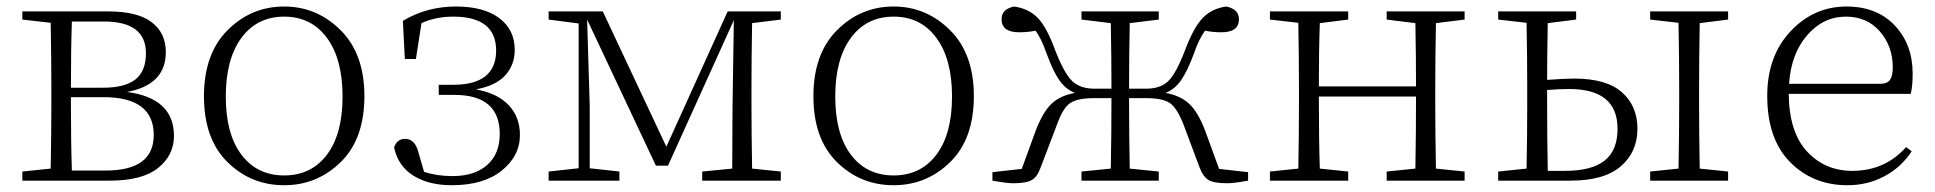

<svg xmlns="http://www.w3.org/2000/svg" viewBox="-20 -541 5796 575"><path d="M195.3 -30.3H296.9Q440.4 -30.3 440.4 -136.7Q440.4 -250 290 -250H192.4V-225.6Q192.4 -112.3 195.3 -30.3ZM291 -476.6H195.3Q192.4 -398.4 192.4 -278.3H288.1Q354.5 -278.3 385.7 -303.2Q417 -328.1 417 -381.8Q417 -476.6 291 -476.6ZM46.9 -506.8H304.7Q391.6 -506.8 434.1 -474.6Q476.6 -442.4 476.6 -384.8Q476.6 -287.1 360.4 -265.6Q501 -247.1 501 -133.8Q501 -76.2 453.6 -38.1Q406.2 0 308.6 0H46.9V-27.3L131.8 -36.1Q133.8 -145.5 133.8 -225.6V-282.2Q133.8 -363.3 131.8 -472.7L46.9 -482.4Z M831.1 13.7Q731.4 13.7 661.1 -55.7Q590.8 -125 590.8 -252.9Q590.8 -379.9 661.6 -450.7Q732.4 -521.5 831.1 -521.5Q928.7 -521.5 1000 -450.7Q1071.3 -379.9 1071.3 -252.9Q1071.3 -125 1000.5 -55.7Q929.7 13.7 831.1 13.7ZM703.1 -77.6Q750 -15.6 831.1 -15.6Q912.1 -15.6 959 -77.6Q1005.9 -139.6 1005.9 -252Q1005.9 -364.3 959 -427.7Q912.1 -491.2 831.1 -491.2Q750 -491.2 703.1 -427.7Q656.2 -364.3 656.2 -252Q656.2 -139.6 703.1 -77.6Z M1192.4 -364.3 1186.5 -478.5Q1257.8 -521.5 1345.7 -521.5Q1428.7 -521.5 1475.1 -486.8Q1521.5 -452.1 1521.5 -391.6Q1521.5 -346.7 1493.2 -315.4Q1464.8 -284.2 1405.3 -273.4Q1469.7 -261.7 1503.4 -226.1Q1537.1 -190.4 1537.1 -136.7Q1537.1 -74.2 1482.9 -30.3Q1428.7 13.7 1333 13.7Q1263.7 13.7 1217.8 -15.1Q1171.9 -43.9 1160.2 -99.6Q1169.9 -127 1196.3 -125Q1222.7 -123 1232.4 -86.9L1250 -26.4Q1288.1 -13.7 1335.9 -13.7Q1401.4 -13.7 1439 -46.9Q1476.6 -80.1 1476.6 -139.6Q1476.6 -256.8 1340.8 -256.8H1293.9V-287.1H1336.9Q1465.8 -287.1 1465.8 -389.6Q1465.8 -491.2 1336.9 -491.2Q1285.2 -491.2 1242.2 -471.7L1225.6 -364.3Z M2318.4 -482.4 2232.4 -471.7Q2230.5 -362.3 2230.5 -282.2V-225.6Q2230.5 -145.5 2232.4 -36.1L2318.4 -27.3V0H2083V-27.3L2172.9 -36.1Q2172.9 -67.4 2173.3 -138.7Q2173.8 -210 2173.8 -222.7L2177.7 -480.5L1980.5 -44.9H1944.3L1738.3 -482.4L1746.1 -223.6V-37.1L1835 -27.3V0H1623V-27.3L1712.9 -37.1V-470.7L1623 -482.4V-506.8H1785.2L1975.6 -101.6L2159.2 -506.8H2318.4Z M2656.2 13.7Q2556.6 13.7 2486.3 -55.7Q2416 -125 2416 -252.9Q2416 -379.9 2486.8 -450.7Q2557.6 -521.5 2656.2 -521.5Q2753.9 -521.5 2825.2 -450.7Q2896.5 -379.9 2896.5 -252.9Q2896.5 -125 2825.7 -55.7Q2754.9 13.7 2656.2 13.7ZM2528.3 -77.6Q2575.2 -15.6 2656.2 -15.6Q2737.3 -15.6 2784.2 -77.6Q2831.1 -139.6 2831.1 -252Q2831.1 -364.3 2784.2 -427.7Q2737.3 -491.2 2656.2 -491.2Q2575.2 -491.2 2528.3 -427.7Q2481.4 -364.3 2481.4 -252Q2481.4 -139.6 2528.3 -77.6Z M3630.9 -35.2 3717.8 -25.4V0Q3674.8 7.8 3656.2 7.8Q3615.2 7.8 3599.1 -2Q3583 -11.7 3572.3 -40L3524.4 -168Q3504.9 -217.8 3483.4 -232.4Q3461.9 -247.1 3412.1 -247.1H3361.3Q3361.3 -143.6 3363.3 -36.1L3450.2 -27.3V0H3218.8V-27.3L3306.6 -36.1Q3308.6 -143.6 3308.6 -247.1H3255.9Q3207 -247.1 3185.1 -232.4Q3163.1 -217.8 3145.5 -168L3096.7 -40Q3086.9 -11.7 3070.3 -2Q3053.7 7.8 3013.7 7.8Q2995.1 7.8 2952.1 0V-25.4L3040 -35.2L3082 -150.4Q3103.5 -206.1 3129.4 -230.5Q3155.3 -254.9 3199.2 -262.7Q3171.9 -273.4 3152.8 -300.3Q3133.8 -327.1 3114.3 -380.9Q3097.7 -427.7 3081.1 -449.2Q3058.6 -444.3 3032.2 -444.3Q2979.5 -444.3 2979.5 -483.4Q2979.5 -513.7 3016.6 -521.5Q3060.5 -515.6 3087.9 -487.3Q3115.2 -459 3139.6 -391.6Q3167 -321.3 3190.9 -298.3Q3214.8 -275.4 3257.8 -275.4H3308.6Q3308.6 -364.3 3306.6 -471.7L3218.8 -482.4V-506.8H3450.2V-482.4L3363.3 -471.7Q3361.3 -364.3 3361.3 -275.4H3412.1Q3455.1 -275.4 3478.5 -297.9Q3502 -320.3 3529.3 -391.6Q3554.7 -459 3582 -487.3Q3609.4 -515.6 3652.3 -521.5Q3690.4 -513.7 3690.4 -483.4Q3690.4 -444.3 3637.7 -444.3Q3611.3 -444.3 3588.9 -449.2Q3570.3 -423.8 3555.7 -380.9Q3536.1 -328.1 3517.1 -300.8Q3498 -273.4 3470.7 -262.7Q3514.6 -254.9 3541 -230.5Q3567.4 -206.1 3588.9 -150.4Z M4366.2 -482.4 4280.3 -471.7Q4278.3 -362.3 4278.3 -282.2V-225.6Q4278.3 -145.5 4280.3 -36.1L4366.2 -27.3V0H4132.8V-27.3L4218.8 -36.1Q4220.7 -145.5 4220.7 -252H3929.7Q3929.7 -118.2 3932.6 -36.1L4017.6 -27.3V0H3783.2V-27.3L3868.2 -36.1Q3870.1 -145.5 3870.1 -225.6V-282.2Q3870.1 -363.3 3868.2 -472.7L3783.2 -482.4V-506.8H4017.6V-482.4L3932.6 -471.7Q3929.7 -392.6 3929.7 -282.2H4220.7Q4220.7 -366.2 4218.8 -471.7L4132.8 -482.4V-506.8H4366.2Z M4615.2 -29.3H4666Q4747.1 -29.3 4785.6 -60.1Q4824.2 -90.8 4824.2 -155.3Q4824.2 -274.4 4679.7 -274.4Q4648.4 -274.4 4613.3 -271.5V-225.6Q4613.3 -138.7 4615.2 -29.3ZM4700.2 -482.4 4615.2 -471.7Q4613.3 -376 4613.3 -301.8Q4668 -305.7 4694.3 -305.7Q4791 -305.7 4837.4 -264.6Q4883.8 -223.6 4883.8 -155.3Q4883.8 -85.9 4834 -43Q4784.2 0 4683.6 0H4466.8V-27.3L4551.8 -36.1Q4553.7 -145.5 4553.7 -225.6V-282.2Q4553.7 -363.3 4551.8 -472.7L4466.8 -482.4V-506.8H4700.2ZM5155.3 -482.4 5070.3 -471.7Q5068.4 -364.3 5068.4 -282.2V-225.6Q5068.4 -145.5 5070.3 -36.1L5155.3 -27.3V0H4921.9V-27.3L5006.8 -36.1Q5008.8 -145.5 5008.8 -225.6V-282.2Q5008.8 -363.3 5006.8 -472.7L4921.9 -482.4V-506.8H5155.3Z M5337.9 -290H5610.4Q5631.8 -290 5640.1 -301.8Q5648.4 -313.5 5648.4 -339.8Q5648.4 -402.3 5609.9 -446.8Q5571.3 -491.2 5507.8 -491.2Q5440.4 -491.2 5392.1 -435.5Q5343.8 -379.9 5337.9 -290ZM5702.1 -259.8H5336.9Q5337.9 -145.5 5391.6 -87.4Q5445.3 -29.3 5527.3 -29.3Q5625 -29.3 5688.5 -100.6L5705.1 -87.9Q5673.8 -40 5623.5 -13.2Q5573.2 13.7 5512.7 13.7Q5409.2 13.7 5340.8 -55.7Q5272.5 -125 5272.5 -253.9Q5272.5 -373 5342.3 -447.3Q5412.1 -521.5 5509.8 -521.5Q5600.6 -521.5 5654.3 -464.8Q5708 -408.2 5708 -320.3Q5708 -281.2 5702.1 -259.8Z"/></svg>

Font: GenYoMin TW TTF ExtraLight
Style: Regular
Weight: 250
Version: Version 1.300